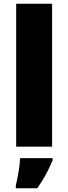

<svg xmlns="http://www.w3.org/2000/svg" viewBox="-20 -780 363 1021"><path d="M257 0H66V-760H257ZM260 72Q243 112 225 146Q207 180 178 221H64V207Q72 175 79 132Q86 89 87 61H260Z"/></svg>

Font: Noto Sans Meetei Mayek Black
Style: Regular
Weight: 900
Designer: Monotype Design Team and Neelakash Kshetrimayum
Foundry: Monotype Imaging Inc.
Version: Version 2.002; ttfautohint (v1.8.4.7-5d5b)